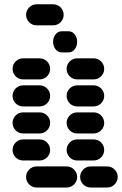

<svg xmlns="http://www.w3.org/2000/svg" viewBox="-20 -881 564 888"><path d="M150.4 -13.7H287.1Q308.6 -13.7 322.8 -28.3Q336.9 -43 336.9 -62.5Q336.9 -82 322.8 -96.7Q308.6 -111.3 287.1 -111.3H150.4Q128.9 -111.3 114.7 -96.7Q100.6 -82 100.6 -62.5Q100.6 -43 114.7 -28.3Q128.9 -13.7 150.4 -13.7ZM400.4 -13.7H474.6Q496.1 -13.7 510.3 -28.3Q524.4 -43 524.4 -62.5Q524.4 -82 510.3 -96.7Q496.1 -111.3 474.6 -111.3H400.4Q378.9 -111.3 364.7 -96.7Q350.6 -82 350.6 -62.5Q350.6 -43 364.7 -28.3Q378.9 -13.7 400.4 -13.7ZM87.9 -138.7H162.1Q183.6 -138.7 197.8 -153.3Q211.9 -168 211.9 -187.5Q211.9 -207 197.8 -221.7Q183.6 -236.3 162.1 -236.3H87.9Q66.4 -236.3 52.2 -221.7Q38.1 -207 38.1 -187.5Q38.1 -168 52.2 -153.3Q66.4 -138.7 87.9 -138.7ZM337.9 -138.7H412.1Q433.6 -138.7 447.8 -153.3Q461.9 -168 461.9 -187.5Q461.9 -207 447.8 -221.7Q433.6 -236.3 412.1 -236.3H337.9Q316.4 -236.3 302.2 -221.7Q288.1 -207 288.1 -187.5Q288.1 -168 302.2 -153.3Q316.4 -138.7 337.9 -138.7ZM87.9 -263.7H162.1Q183.6 -263.7 197.8 -278.3Q211.9 -293 211.9 -312.5Q211.9 -332 197.8 -346.7Q183.6 -361.3 162.1 -361.3H87.9Q66.4 -361.3 52.2 -346.7Q38.1 -332 38.1 -312.5Q38.1 -293 52.2 -278.3Q66.4 -263.7 87.9 -263.7ZM337.9 -263.7H412.1Q433.6 -263.7 447.8 -278.3Q461.9 -293 461.9 -312.5Q461.9 -332 447.8 -346.7Q433.6 -361.3 412.1 -361.3H337.9Q316.4 -361.3 302.2 -346.7Q288.1 -332 288.1 -312.5Q288.1 -293 302.2 -278.3Q316.4 -263.7 337.9 -263.7ZM87.9 -388.7H162.1Q183.6 -388.7 197.8 -403.3Q211.9 -418 211.9 -437.5Q211.9 -457 197.8 -471.7Q183.6 -486.3 162.1 -486.3H87.9Q66.4 -486.3 52.2 -471.7Q38.1 -457 38.1 -437.5Q38.1 -418 52.2 -403.3Q66.4 -388.7 87.9 -388.7ZM337.9 -388.7H412.1Q433.6 -388.7 447.8 -403.3Q461.9 -418 461.9 -437.5Q461.9 -457 447.8 -471.7Q433.6 -486.3 412.1 -486.3H337.9Q316.4 -486.3 302.2 -471.7Q288.1 -457 288.1 -437.5Q288.1 -418 302.2 -403.3Q316.4 -388.7 337.9 -388.7ZM87.9 -513.7H162.1Q183.6 -513.7 197.8 -528.3Q211.9 -543 211.9 -562.5Q211.9 -582 197.8 -596.7Q183.6 -611.3 162.1 -611.3H87.9Q66.4 -611.3 52.2 -596.7Q38.1 -582 38.1 -562.5Q38.1 -543 52.2 -528.3Q66.4 -513.7 87.9 -513.7ZM337.9 -513.7H412.1Q433.6 -513.7 447.8 -528.3Q461.9 -543 461.9 -562.5Q461.9 -582 447.8 -596.7Q433.6 -611.3 412.1 -611.3H337.9Q316.4 -611.3 302.2 -596.7Q288.1 -582 288.1 -562.5Q288.1 -543 302.2 -528.3Q316.4 -513.7 337.9 -513.7ZM264.6 -638.7H297.9Q314.5 -638.7 325.7 -653.3Q336.9 -668 336.9 -687.5Q336.9 -707 325.7 -721.7Q314.5 -736.3 297.9 -736.3H264.6Q248 -736.3 236.8 -721.7Q225.6 -707 225.6 -687.5Q225.6 -668 236.8 -653.3Q248 -638.7 264.6 -638.7ZM150.4 -763.7H224.6Q246.1 -763.7 260.3 -778.3Q274.4 -793 274.4 -812.5Q274.4 -832 260.3 -846.7Q246.1 -861.3 224.6 -861.3H150.4Q128.9 -861.3 114.7 -846.7Q100.6 -832 100.6 -812.5Q100.6 -793 114.7 -778.3Q128.9 -763.7 150.4 -763.7Z"/></svg>

Font: Workbench
Style: Regular
Weight: 400
Designer: Jens Kutilek
Foundry: Jens Kutilek
Version: Version 2.001